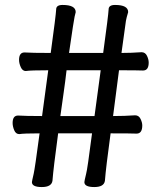

<svg xmlns="http://www.w3.org/2000/svg" viewBox="-20 -743 640 776"><path d="M149 13Q109 13 109 -7Q109 -10 116 -40Q121 -61 140 -204Q76 -204 58 -201Q44 -201 37.5 -216.5Q31 -232 31 -246Q31 -276 53 -276Q83 -274 150 -274L175 -459Q104 -459 84 -456Q71 -456 64 -471.5Q57 -487 57 -501Q57 -531 79 -531Q109 -529 185 -529Q206 -682 207 -705Q207 -723 233 -723Q286 -723 286 -694Q284 -684 281.5 -675.5Q279 -667 259 -529H397Q418 -682 419 -705Q419 -723 445 -723Q498 -723 498 -694Q491 -671 489 -659L471 -529Q510 -529 552 -532Q567 -532 574 -517.5Q581 -503 581 -490Q581 -458 558 -458Q536 -459 461 -459L437 -274Q484 -274 526 -277Q541 -277 548 -262.5Q555 -248 555 -236Q555 -203 532 -203Q510 -204 427 -204Q408 -65 404 -12Q400 13 361 13Q321 13 321 -7Q321 -11 328 -40Q333 -56 352 -204H215Q196 -64 192 -12Q188 13 149 13ZM224 -274H362L387 -459H249Q244 -415 237.5 -370Q231 -325 224 -274Z"/></svg>

Font: LXGW WenKai TC
Style: Bold
Weight: 700
Designer: LXGW / Fontworks Inc.
Foundry: LXGW / Fontworks Inc.
Version: Version 1.330;April 28, 2024